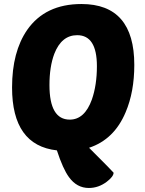

<svg xmlns="http://www.w3.org/2000/svg" viewBox="-20 -741 722 955"><path d="M511 163Q470 194 422 194Q362 194 323 140Q293 99 263 7Q40 -18 40 -306Q40 -483 115 -592Q205 -721 385 -721Q648 -721 648 -418Q648 -284 605 -183Q548 -47 423 -6Q545 116 545 118Q545 137 511 163ZM250 -473Q226 -409 226 -318Q226 -146 327 -146Q401 -146 437 -246Q462 -318 462 -412Q462 -566 364 -566Q286 -566 250 -473Z"/></svg>

Font: PoetsenOne
Style: Regular
Weight: 400
Designer: Rodrigo Fuenzalida, Pablo Impallari
Foundry: Pablo Impallari, Rodrigo Fuenzalida
Version: Version 1.000